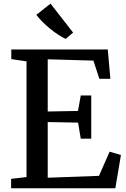

<svg xmlns="http://www.w3.org/2000/svg" viewBox="-20 -1008 676 1028"><path d="M122 -60V-679.5L40.5 -691.5V-743H557L571 -586H512L480 -683.5L235.5 -690.5V-411L397.5 -414L412.5 -497H468.5V-265.5H412.5L398 -351.5L235.5 -354.5V-56.5L510 -66.5L567 -196L627.5 -178L597.5 0H39.5V-50.5ZM331 -800Q313.5 -808 291.8 -822.2Q270 -836.5 248.2 -854.2Q226.5 -872 207.2 -891.2Q188 -910.5 174.5 -928.5L250.5 -988.5L371.5 -833.5L332 -800Z"/></svg>

Font: Merriweather 20pt Medium
Style: Regular
Weight: 500
Version: Version 2.100